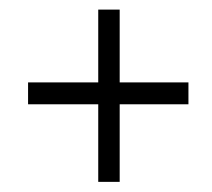

<svg xmlns="http://www.w3.org/2000/svg" viewBox="-20 -526 436 394"><path d="M366.7 -356.9V-312H225.6V-152.8H181.6V-312H37.6V-356.9H181.6V-506.3H225.6V-356.9Z"/></svg>

Font: UnifrakturMaguntia sl
Style: Regular
Weight: 400
Designer: j. 'mach' wust, based on a font by Peter Wiegel, original typeface by Carl Albert Fahrenwaldt 1901
Version: Version 2010-11-24